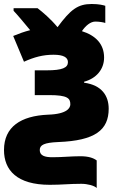

<svg xmlns="http://www.w3.org/2000/svg" viewBox="-21 -701 595 961"><path d="M438 -681C368 -681 332 -653 267 -565C232 -607 193 -640 167 -660H47V-647C67 -626 102 -584 130 -550C102 -543 74 -533 45 -521L99 -392C150 -415 194 -427 247 -427C298 -427 319 -413 319 -390C319 -362 291 -349 213 -349H153V-225H225C317 -225 331 -209 331 -179C331 -162 317 -130 219 -127C84 -121 -1 -67 -1 50C-1 151 64 224 228 224C289 224 325 219 386 219C417 219 451 228 463 240V102C447 90 423 81 381 81C334 81 293 86 241 86C203 86 178 78 178 50C178 24 201 13 270 10C455 3 523 -50 523 -157C523 -221 489 -275 400 -287V-292C460 -308 500 -353 500 -413C500 -482 456 -524 389 -545C407 -572 432 -593 456 -593C477 -593 498 -589 506 -586V-672C496 -675 476 -681 438 -681Z"/></svg>

Font: Noto Sans UI Black
Style: Regular
Weight: 900
Designer: Monotype Design Team
Foundry: Monotype Imaging Inc.
Version: Version 1.901